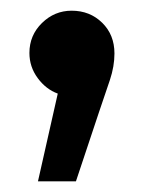

<svg xmlns="http://www.w3.org/2000/svg" viewBox="-20 -168 269 359"><path d="M51 171 88 7Q66 -1 50.5 -22Q35 -43 35 -69Q35 -102 58.5 -125Q82 -148 114 -148Q148 -148 171 -125.5Q194 -103 194 -68Q194 -44 185.5 -18.5Q177 7 165 42L122 171Z"/></svg>

Font: Radio Canada Condensed SemiBold
Style: Regular
Weight: 600
Width: 3
Designer: Charles Daoud, Etienne Aubert Bonn, Alexandre Saumier Demers, Jacques Le Bailly
Foundry: Radio-Canada
Version: Version 2.104; ttfautohint (v1.8.4.7-5d5b);gftools[0.9.28.de